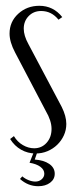

<svg xmlns="http://www.w3.org/2000/svg" viewBox="-20 -522 251 663"><path d="M182 -454Q158 -484 122 -484Q96 -484 79 -466.5Q62 -449 62 -423Q62 -399 78 -370L193 -153Q209 -121 209 -94Q209 -73 200.5 -54.5Q192 -36 177.5 -22Q163 -8 144 0Q125 8 103 8Q76 8 53 -5Q30 -18 15 -42L28 -52Q40 -32 59 -21Q78 -10 98 -10Q124 -10 141 -29Q158 -48 158 -77Q158 -105 138 -139L32 -341Q13 -377 13 -406Q13 -447 43 -474.5Q73 -502 116 -502Q164 -502 195 -463ZM57 87Q66 95 78.5 100Q91 105 102 105Q115 105 124 97Q133 89 133 78Q133 64 119.5 54Q106 44 82 40L98 0H110L100 29Q131 31 150 44Q169 57 169 78Q169 97 153 109Q137 121 112 121Q77 121 49 96Z"/></svg>

Font: Moniqa Cond Heading
Style: Regular
Weight: 400
Width: 3
Designer: Rajesh Rajput
Foundry: Rajesh Rajput
Version: Version 1.000